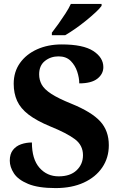

<svg xmlns="http://www.w3.org/2000/svg" viewBox="-20 -951 626 981"><path d="M264 10Q175 10 123.5 -11.5Q72 -33 51 -65.5Q30 -98 30 -130Q30 -164 46 -184.5Q62 -205 88 -214Q114 -223 143 -223Q143 -138 181.5 -94Q220 -50 280 -50Q339 -50 371.5 -81Q404 -112 404 -158Q404 -209 362.5 -240Q321 -271 237 -305Q167 -334 126 -365.5Q85 -397 67.5 -435.5Q50 -474 50 -523Q50 -584 82 -629Q114 -674 169.5 -699Q225 -724 295 -724Q405 -724 456.5 -690.5Q508 -657 508 -608Q508 -573 477.5 -549Q447 -525 385 -525Q385 -553 374.5 -585Q364 -617 341 -640Q318 -663 279 -663Q239 -663 209.5 -639.5Q180 -616 180 -571Q180 -543 193 -519Q206 -495 242 -471.5Q278 -448 345 -421Q448 -379 492 -331Q536 -283 536 -209Q536 -145 502.5 -95.5Q469 -46 408 -18Q347 10 264 10ZM245 -784Q260 -803 278.5 -829Q297 -855 314.5 -882Q332 -909 342 -931H499V-921Q490 -908 468.5 -888Q447 -868 420 -846Q393 -824 365 -804.5Q337 -785 313 -771H245Z"/></svg>

Font: Noto Serif Tamil
Style: Bold Italic
Weight: 700
Italic angle: -12°
Designer: Indian Type Foundry, Tom Grace, and the Monotype Design Team
Foundry: Monotype Imaging Inc.
Version: Version 2.003; ttfautohint (v1.8.4.7-5d5b)